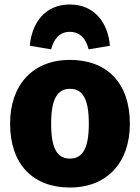

<svg xmlns="http://www.w3.org/2000/svg" viewBox="-20 -818 624 856"><path d="M291 -798C179 -798 121 -713 113 -614L208 -598C220 -645 246 -676 291 -676C337 -676 364 -645 375 -598L470 -614C462 -713 404 -798 291 -798ZM292 -551C126 -551 25 -439 25 -267C25 -85 127 18 292 18C458 18 559 -94 559 -266C559 -448 457 -551 292 -551ZM292 -422C349 -422 376 -377 376 -266C376 -158 349 -111 292 -111C235 -111 208 -155 208 -267C208 -375 235 -422 292 -422Z"/></svg>

Font: Fira Sans ExtraBold
Style: Regular
Weight: 800
Designer: bBox Type GmbH & Carrois Corporate GbR & Edenspiekermann AG
Foundry: bBox Type GmbH & Carrois Corporate GbR & Edenspiekermann AG
Version: Version 4.300;PS 004.300;hotconv 1.0.88;makeotf.lib2.5.64775